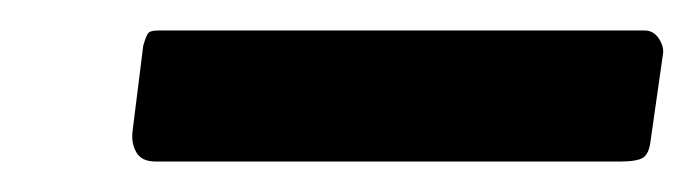

<svg xmlns="http://www.w3.org/2000/svg" viewBox="-20 -753 455 126"><path d="M415 -717 407 -661Q406 -652 402 -649.5Q398 -647 387 -647H82Q73 -647 69.5 -653Q66 -659 67 -667L74 -723Q76 -730 77.5 -731.5Q79 -733 84 -733H403Q409 -733 412.5 -727.5Q416 -722 415 -717Z"/></svg>

Font: Libre Franklin SemiBold
Style: Italic
Weight: 600
Italic angle: -8°
Designer: Pablo Impallari, Rodrigo Fuenzalida, Nhung Nguyen
Foundry: Impallari Type
Version: Version 3.000